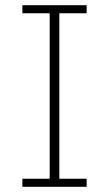

<svg xmlns="http://www.w3.org/2000/svg" viewBox="-20 -718 419 738"><path d="M66 0V-31H171V-667H66V-698H313V-667H208V-31H313V0Z"/></svg>

Font: IBM Plex Sans ExtLt
Style: Regular
Weight: 200
Designer: Mike Abbink, Paul van der Laan, Pieter van Rosmalen
Foundry: Bold Monday
Version: Version 3.005